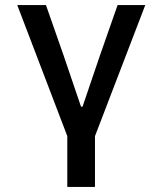

<svg xmlns="http://www.w3.org/2000/svg" viewBox="-20 -536 640 756"><path d="M245 0 48 -516H161L231 -316L299 -116H305L373 -316L443 -516H552L354 0V200H245Z"/></svg>

Font: IBM Plaex Mono Medium
Style: Regular
Weight: 500
Designer: Mike Abbink, Paul van der Laan, Pieter van Rosmalen
Foundry: Bold Monday
Version: Version 2.003